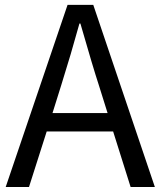

<svg xmlns="http://www.w3.org/2000/svg" viewBox="-20 -753 646 773"><path d="M191.4 -297.9H413.1L377.9 -410.2Q354.5 -481.4 303.7 -658.2H299.8Q265.6 -534.2 226.6 -410.2ZM505.9 0 435.5 -223.6H168L96.7 0H2.9L252 -733.4H355.5L603.5 0Z"/></svg>

Font: Taipei Sans TC Beta
Style: Regular
Weight: 400
Designer: JT Foundry
Foundry: JT Foundry
Version: Version 1.000